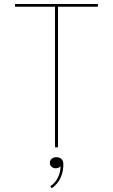

<svg xmlns="http://www.w3.org/2000/svg" viewBox="-20 -758 582 988"><path d="M484 -723.5H271.5L278.5 -730.5V0H263V-730.5L270 -723.5H57.5V-737.5H484ZM267 108Q254.5 108 245.5 100Q236.5 92 236.5 79.5Q236.5 68 245.5 59.5Q254.5 51 270 51Q280 51 288 54.5Q296 58 301 65.8Q306 73.5 306 86.5Q306 116 298.2 139.8Q290.5 163.5 277 181.2Q263.5 199 246 210.5L239 199.5Q252.5 192 264.5 177Q276.5 162 284 141.2Q291.5 120.5 291.5 97Q290 101 282.5 104.5Q275 108 267 108Z"/></svg>

Font: Epilogue Thin
Style: Regular
Weight: 250
Designer: Tyler Finck
Foundry: Etcetera Type Co
Version: Version 2.111